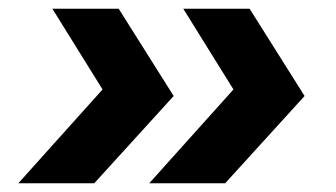

<svg xmlns="http://www.w3.org/2000/svg" viewBox="-20 -489 769 440"><path d="M496 -69 678 -269 552 -469H400L515 -284L322 -69ZM196 -69 378 -269 252 -469H100L215 -284L22 -69Z"/></svg>

Font: Plus Jakarta Sans ExtraBold
Style: Italic
Weight: 800
Italic angle: -8°
Designer: Gumpita Rahayu
Foundry: Tokotype
Version: Version 2.071;gftools[0.9.30]